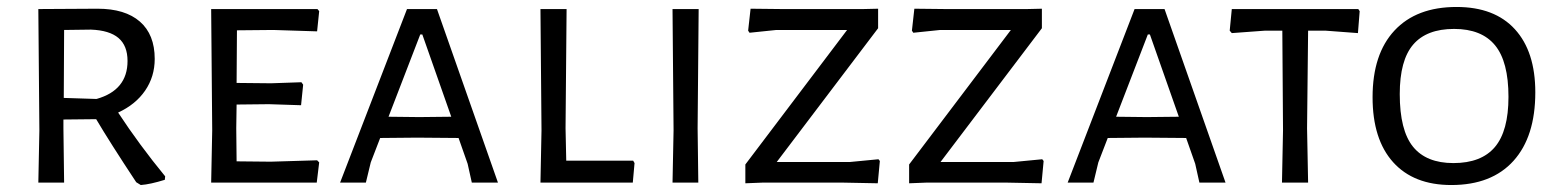

<svg xmlns="http://www.w3.org/2000/svg" viewBox="-20 -524 4471 551"><path d="M454 -18C404.7 -78 359.7 -139 319 -201C352.3 -216.3 378.2 -237.3 396.5 -264C414.8 -290.7 424 -321 424 -355C424 -401.7 409.8 -437.3 381.5 -462C353.2 -486.7 312.7 -499 260 -499L90 -498L93 -150L90 0H164L162 -156V-181L256 -182C282 -138 320.3 -77.7 371 -1L384 7C402 5.7 425 0.7 453 -8ZM257 -240 163 -243 164 -438 241 -439C276.3 -437.7 302.7 -429.7 320 -415C337.3 -400.3 346 -378.3 346 -349C346 -293 316.3 -256.7 257 -240Z M896 -58 890 -64 757 -60 659 -61 658 -156 659 -224 752 -225 844 -222 850 -281 845 -288 758 -285 659 -286 660 -437 764 -438 890 -434 896 -492 891 -498H586L589 -150L586 0H889Z M1334 0H1409L1234 -498H1148L956 0H1030L1044 -58L1071 -128L1177 -129L1296 -128L1322 -54ZM1192 -425 1275 -189 1183 -188 1095 -189 1186 -425Z M1796 0 1801 -56 1797 -63H1605L1603 -156L1606 -498H1531L1534 -150L1531 0Z M1984 0 1982 -156 1985 -498H1910L1913 -150L1910 0Z M2209 -59 2500 -443V-499L2457 -498H2224L2134 -499L2127 -436L2131 -430L2208 -438H2411L2119 -52V2L2170 0H2396L2499 2L2505 -62L2501 -67L2418 -59Z M2679 -59 2970 -443V-499L2927 -498H2694L2604 -499L2597 -436L2601 -430L2678 -438H2881L2589 -52V2L2640 0H2866L2969 2L2975 -62L2971 -67L2888 -59Z M3422 0H3497L3322 -498H3236L3044 0H3118L3132 -58L3159 -128L3265 -129L3384 -128L3410 -54ZM3280 -425 3363 -189 3271 -188 3183 -189 3274 -425Z M3877 -429 3882 -492 3878 -498H3515L3509 -436L3515 -429L3610 -436H3660L3662 -150L3659 0H3734L3731 -156L3734 -436H3784Z M4327.5 -440C4288.5 -482.7 4232.7 -504 4160 -504C4083.3 -504 4024 -481.5 3982 -436.5C3940 -391.5 3919 -327.7 3919 -245C3919 -164.3 3938.7 -102.2 3978 -58.5C4017.3 -14.8 4073 7 4145 7C4222.3 7 4281.8 -16.2 4323.5 -62.5C4365.2 -108.8 4386 -174.3 4386 -259C4386 -337 4366.5 -397.3 4327.5 -440ZM4035.5 -396C4061.2 -426 4100.3 -441 4153 -441C4205.7 -441 4244.8 -425.3 4270.5 -394C4296.2 -362.7 4309 -313.3 4309 -246C4309 -180.7 4296 -132.7 4270 -102C4244 -71.3 4204.3 -56 4151 -56C4099 -56 4060.3 -71.7 4035 -103C4009.7 -134.3 3997 -184.7 3997 -254C3997 -318.7 4009.8 -366 4035.5 -396Z"/></svg>

Font: Alegreya Sans SC
Style: Regular
Weight: 400
Designer: Juan Pablo del Peral
Foundry: Huerta Tipografica
Version: Version 1.000;PS 001.000;hotconv 1.0.70;makeotf.lib2.5.58329